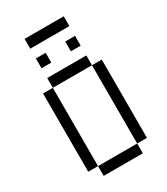

<svg xmlns="http://www.w3.org/2000/svg" viewBox="-213 -969 925 1062"><g transform="rotate(-30 250.0 -437.5)"><path d="M375 -812.5H125V-875H375ZM62.5 -562.5H125V-62.5H62.5ZM125 -62.5H375V0H125ZM125 -625H375V-562.5H125ZM125 -750H187.5V-687.5H125ZM312.5 -750H375V-687.5H312.5ZM375 -562.5H437.5V-62.5H375Z"/></g></svg>

Font: 寒蝉点阵体 16px
Style: Regular
Weight: 400
Designer: Designed by Warren2060
Foundry: ChillType
Version: Version 1.000